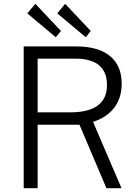

<svg xmlns="http://www.w3.org/2000/svg" viewBox="-20 -985 714 1005"><path d="M467 -347C538 -370 617 -425 617 -547C617 -671 535 -742 380 -742H104V0H177V-332H396L537 0H616ZM123 -915 272 -790 299 -823 165 -965ZM280 -915 429 -790 455 -823 321 -965ZM177 -397V-678H375C480 -678 540 -635 540 -540C540 -442 472 -397 348 -397Z"/></svg>

Font: Cheyenne Sans Light
Style: Regular
Weight: 300
Designer: The Public Sans project authors (U.S. Web Design System), Libre Franklin designed by Pablo Impallari and Rodrigo Fuenzal
Foundry: The Cheyenne Sans Project Authors
Version: Version 2.007